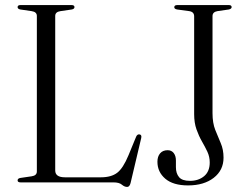

<svg xmlns="http://www.w3.org/2000/svg" viewBox="-20 -720 982 758"><path d="M263 -682.5 218.5 -676Q198 -673 198 -657V-47Q198 -20 236.5 -20H378.5Q419 -20 442.5 -37.8Q466 -55.5 487.5 -107.5L517.5 -180.5Q522 -190.5 530.5 -189.5Q540.5 -188 537.5 -175L495.5 2.5Q491.5 18 482 18Q471.5 18 461 9Q450.5 0 427.5 0H61Q49.5 0 49.5 -8Q49.5 -15.5 60.5 -17.5L105 -24Q125.5 -27 125.5 -43V-657Q125.5 -673 105 -676L60.5 -682.5Q49.5 -684.5 49.5 -692Q49.5 -700 61 -700H262.5Q274 -700 274 -692Q274 -684.5 263 -682.5ZM862.5 -97.5Q862.5 -48 823.8 -18Q785 12 722.5 12Q663.5 12 632.5 -14.5Q601.5 -41 601.5 -81.5Q601.5 -102 612 -114.5Q622.5 -127 642 -127Q657 -127 665.8 -115.8Q674.5 -104.5 674.5 -86.5V-60Q674.5 -35.5 686.8 -20.8Q699 -6 730 -6Q763.5 -6 785.8 -24.5Q808 -43 808 -78.5Q808 -101 798.8 -120.8Q789.5 -140.5 777.2 -161.8Q765 -183 755.8 -209Q746.5 -235 746.5 -269.5V-655.5Q746.5 -673 727.5 -676L679.5 -682.5Q668 -684.5 668 -691.5Q668 -700 680 -700H883Q894.5 -700 894.5 -692Q894.5 -685 883 -682.5L838 -676Q819 -672.5 819 -656.5V-273Q819 -234.5 829.8 -207.2Q840.5 -180 851.5 -154.8Q862.5 -129.5 862.5 -97.5Z"/></svg>

Font: Fraunces 72pt S000 Light
Style: Regular
Weight: 300
Version: Version 1.000; ttfautohint (v1.8.3)